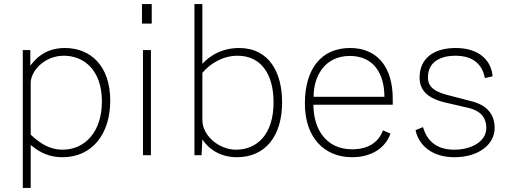

<svg xmlns="http://www.w3.org/2000/svg" viewBox="-20 -763 2518 944"><path d="M92 161H131V-50C182 -8 228 10 288 10C431 10 522 -102 522 -268C522 -441 424 -527 299 -527C190 -527 145 -459 129 -440V-517H92ZM287 -27C227 -27 178 -56 131 -101V-355C131 -413 197 -489 294 -489C392 -489 481 -419 481 -264C481 -116 399 -27 287 -27Z M726 -743H678V-647H726ZM722 -517H683V0H722Z M1144 10C1285 10 1367 -94 1367 -260C1367 -406 1304 -527 1155 -527C1044 -527 985 -460 975 -449V-743H936V0H971L975 -78C986 -59 1038 10 1144 10ZM1140 -27C1059 -27 975 -94 975 -173V-405C1014 -451 1076 -489 1148 -489C1263 -489 1325 -399 1325 -260C1325 -100 1242 -27 1140 -27Z M1521 -248H1911V-277C1911 -436 1833 -527 1701 -527C1560 -527 1479 -425 1479 -254C1479 -85 1576 10 1711 10C1803 10 1873 -32 1900 -106L1863 -122C1841 -64 1792 -29 1711 -29C1581 -29 1521 -131 1521 -248ZM1522 -287C1521 -384 1574 -488 1700 -488C1816 -488 1870 -402 1870 -287Z M2214 10C2334 10 2412 -53 2412 -134C2412 -193 2382 -244 2299 -265L2176 -297C2100 -317 2084 -348 2084 -382C2084 -466 2156 -489 2219 -489C2292 -489 2349 -459 2364 -379L2402 -388C2396 -461 2341 -527 2220 -527C2114 -527 2043 -477 2043 -382C2043 -325 2075 -282 2165 -260L2285 -232C2353 -215 2371 -176 2371 -134C2371 -65 2294 -27 2214 -27C2138 -27 2082 -60 2060 -138L2023 -123C2039 -48 2105 10 2214 10Z"/></svg>

Font: United Sans Thin
Style: Regular
Weight: 100
Designer: Pablo Impallari, Rodrigo Fuenzalida (Modified by Dan O. Williams)
Version: Version 1.000;PS 001.000;hotconv 1.0.88;makeotf.lib2.5.64775